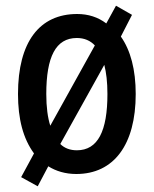

<svg xmlns="http://www.w3.org/2000/svg" viewBox="-20 -599 539 672"><path d="M455 -270C455 -355 437 -423 403 -471L442 -547L386 -579L352 -517C323 -539 289 -550 250 -550C118 -550 43 -452 43 -270C43 -182 61 -114 99 -62L54 21L112 53L149 -17C176 0 209 10 247 10C378 10 455 -92 455 -270ZM142 -270C142 -400 175 -466 249 -466C275 -466 296 -457 312 -440L156 -159C147 -187 142 -224 142 -270ZM356 -270C356 -141 323 -73 249 -73C226 -73 206 -80 191 -95L345 -372C352 -345 356 -312 356 -270Z"/></svg>

Font: Noto Sans Tamil Condensed Medium
Style: Regular
Weight: 500
Width: 3
Designer: Jelle Bosma - Monotype Design Team
Foundry: Monotype Imaging Inc.
Version: Version 2.004